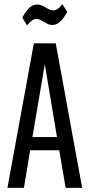

<svg xmlns="http://www.w3.org/2000/svg" viewBox="-20 -910 434 930"><path d="M298 0 267 -182H126L96 0H16L144 -700H250L378 0ZM197 -599 137 -246H256ZM282 -890 306 -852Q299 -840 289 -825.5Q279 -811 265 -800Q251 -789 233 -789Q220 -789 206.5 -796.5Q193 -804 180.5 -811Q168 -818 156 -818Q146 -818 135.5 -811Q125 -804 111 -787L88 -825Q98 -844 116 -866Q134 -888 161 -888Q175 -888 188 -881Q201 -874 213.5 -867Q226 -860 238 -860Q249 -860 259 -866.5Q269 -873 282 -890Z"/></svg>

Font: Pathway Gothic One
Style: Regular
Weight: 400
Version: Version 1.003; ttfautohint (v1.8.4.7-5d5b);gftools[0.9.26]